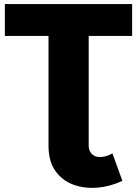

<svg xmlns="http://www.w3.org/2000/svg" viewBox="-20 -720 675 946"><path d="M583 171Q524 199 460.5 204.5Q397 210 342 190Q287 170 253 122.5Q219 75 219 -3V-569H417V-4Q417 18 427 32Q437 46 453 51Q469 56 490.5 52Q512 48 534 36ZM4 -543V-700H631V-543Z"/></svg>

Font: Montserrat Thin ExtraBold
Style: Regular
Weight: 800
Version: Version 9.000